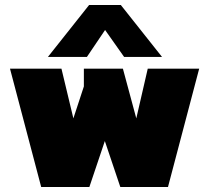

<svg xmlns="http://www.w3.org/2000/svg" viewBox="-20 -749 838 769"><path d="M171.9 -521 336.9 -729H463.9L628.9 -521H477.1L400.9 -628.9L328.1 -521ZM145 0 20 -474.1H226.1L273.9 -274.9L315.9 -402.8V-474.1H472.2L525.9 -274.9L571.8 -474.1H777.8L652.8 0H461.9L399.9 -184.1L337.9 0Z"/></svg>

Font: Kanit ExtraBold
Style: Regular
Weight: 800
Designer: Katatrad Team
Foundry: CadsonDemak
Version: Version 1.000;PS 001.000;hotconv 1.0.88;makeotf.lib2.5.64775